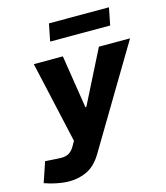

<svg xmlns="http://www.w3.org/2000/svg" viewBox="-200 -827 983 1137"><g transform="rotate(-15 291.0 -258.5)"><path d="M82 209Q61 209 33 205Q5 201 -29 192L-67 180L-25 56L16 59Q31 60 46 61Q61 62 73 62Q102 62 120 51Q138 40 151 19L182 -35L189 6H176L59 -516H237L288 -191H294L458 -516H649L282 98Q245 159 195 184Q145 209 82 209ZM187 -620 208 -726H576L555 -620Z"/></g></svg>

Font: REM
Style: Bold Italic
Weight: 700
Italic angle: -11°
Designer: Octavio Pardo
Foundry: Ashler Design
Version: Version 1.005;gftools[0.9.28]